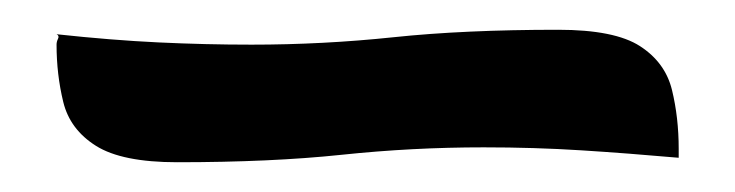

<svg xmlns="http://www.w3.org/2000/svg" viewBox="-20 -27 494 129"><path d="M355 -7Q393 -7 410 4Q427 15 431.5 33.5Q436 52 436 73Q436 79 436 79Q402 76 370.5 74Q339 72 305 72Q257 72 209.5 77Q162 82 99 82Q62 82 44.5 71Q27 60 22.5 41.5Q18 23 18 3Q18 1 19 -1Q20 -3 18 -4Q55 0 86.5 1.5Q118 3 149 3Q197 3 244.5 -2Q292 -7 355 -7Z"/></svg>

Font: Merienda Light
Style: Regular
Weight: 300
Designer: Eduardo Rodriguez Tunni
Foundry: Eduardo Rodriguez Tunni
Version: Version 2.001; ttfautohint (v1.8.4.7-5d5b)